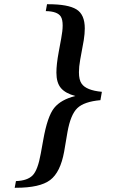

<svg xmlns="http://www.w3.org/2000/svg" viewBox="-20 -761 546 899"><path d="M54.7 118.2H48.8L54.7 86.9Q108.4 85 132.8 60.1Q157.2 35.2 170.9 -42L182.6 -106.4Q202.1 -216.8 233.9 -255.9Q265.6 -294.9 333 -311.5Q286.6 -323.7 265.4 -348.6Q244.1 -373.5 244.1 -420.9Q244.1 -460 254.9 -517.6L266.6 -581.1Q273.4 -617.2 273.4 -641.6Q273.4 -669.9 264.6 -683.6Q249 -708 194.3 -709L200.2 -741.2H206.1Q298.3 -741.2 337.6 -717.3Q377 -693.4 377 -627.9Q377 -603.5 372.1 -572.3L355.5 -481.4Q349.6 -448.2 349.6 -422.9Q349.6 -386.7 362.3 -369.1Q383.8 -337.9 457 -331.1L450.2 -292Q374 -285.2 342.3 -254.9Q310.5 -224.6 295.9 -142.6L280.3 -50.8Q262.7 45.9 214.8 82Q167 118.2 54.7 118.2Z"/></svg>

Font: Kelvinch
Style: Bold Italic
Weight: 700
Italic angle: -10°
Designer: Paul James Miller
Foundry: High-Logic / Made with FontCreator
Version: Version 3.30 September 23, 2016